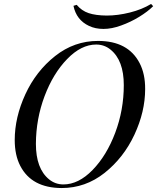

<svg xmlns="http://www.w3.org/2000/svg" viewBox="-20 -927 787 961"><path d="M297.4 -3.9Q373 -3.9 443.4 -76.2Q513.7 -148.4 556.6 -262.2Q599.6 -376.5 599.6 -501Q599.6 -625 533.2 -678.7Q502 -704.1 461.4 -704.1Q386.7 -704.1 316.4 -631.8Q246.1 -559.6 203.1 -445.8Q160.2 -331.5 159.7 -207Q159.7 -83 225.6 -29.3Q256.8 -3.9 297.4 -3.9ZM470.7 -722.2Q621.1 -722.2 678.7 -611.3Q707 -557.1 706.5 -481Q706.5 -368.2 652.8 -252.9Q599.1 -137.7 503.4 -61.5Q407.7 14.2 288.6 14.2Q138.7 13.7 81.5 -96.7Q53.7 -150.4 53.7 -226.1Q53.7 -339.4 106.9 -455.1Q160.2 -570.8 255.9 -646.5Q351.6 -722.2 470.7 -722.2ZM425.3 -797.4Q362.3 -827.1 347.7 -897.9L363.8 -902.8Q388.7 -873 423.8 -861.3Q459 -849.6 514.2 -849.1Q569.3 -849.1 629.9 -864.3Q690.4 -879.4 736.3 -907.2L746.6 -896Q719.7 -869.1 676.8 -842.8Q633.8 -816.4 585.9 -799.3Q539.1 -782.2 498 -782.2Q457 -782.2 425.3 -797.4Z"/></svg>

Font: PlayfairDisplaySC-Italic
Style: Italic
Weight: 400
Italic angle: -14°
Designer: Claus Eggers Sørensen
Foundry: Claus Eggers Sørensen
Version: Version 1.004;PS 001.004;hotconv 1.0.70;makeotf.lib2.5.58329